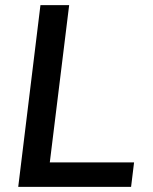

<svg xmlns="http://www.w3.org/2000/svg" viewBox="-20 -731 599 751"><path d="M51.3 0 138.2 -710.9H250.5L174.8 -95.7H504.4L492.7 0Z"/></svg>

Font: Muli
Style: Semi-BoldItalic
Weight: 600
Italic angle: -7°
Designer: Vernon Adams
Foundry: newtypography
Version: Version 2.0; ttfautohint (v1.00rc1.2-2d82) -l 8 -r 50 -G 200